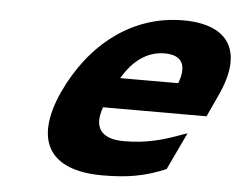

<svg xmlns="http://www.w3.org/2000/svg" viewBox="-45 -609 841 673"><g transform="rotate(5 375.5 -273.0)"><path d="M371 -335C406 -395 455 -435 519 -435C582 -435 599 -397 575 -335ZM561 -32 623 -163 608 -158C539 -132 482 -116 403 -116C321 -116 294 -157 320 -228H684L720 -306C792 -460 739 -556 574 -556C393 -556 249 -441 169 -269C89 -94 149 10 338 10C427 10 487 -1 557 -30Z"/></g></svg>

Font: Passageway
Style: BdSuIt
Weight: 700
Foundry: Ascender Corporation
Version: Version 1.11